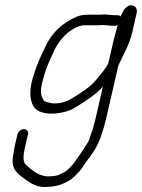

<svg xmlns="http://www.w3.org/2000/svg" viewBox="-20 -511 551 745"><path d="M493.6 -388 510.4 -461C513.7 -475 506.4 -487.7 494.1 -490C473.2 -494.2 459.2 -474.8 448.2 -447C445 -450.3 440.7 -452 435.4 -452H425.4C412.5 -452 396 -455 384 -455C377.9 -454.3 370.8 -454 362.8 -454H320.8C304.1 -454 287.8 -450.9 274.7 -445C224.7 -422.6 180.8 -385.8 156.2 -330L140.8 -298C127.2 -269.7 116.6 -239.1 106.3 -205C93.3 -160.4 95.5 -121.9 109.9 -99C129.7 -62.7 203 -64 253.4 -84C274.2 -93.3 333.9 -133 351.2 -148C361.8 -156.7 371.2 -165.7 379.4 -175L349.4 -45C347.2 -35.7 344.9 -27 342.4 -19C340.7 -11.7 338.3 -4.3 335.3 3L328.7 23C322.3 41.6 319.7 44 306.8 63.5L290.7 88C280.5 100.7 273.4 114.1 262.7 127C248.6 140.7 243.1 150.8 224.1 160C206 169.3 195.6 173 174.1 173C169.2 173.7 164.2 173.7 159.1 173C122.8 168.3 102.1 146.8 81.2 129C64.7 114.1 72 82.2 79.9 48L88.7 10C91.2 -0.8 83.8 -10 72.8 -10C61.8 -10 50.2 -0.8 47.7 10L38.9 48C34.5 67.1 32.2 84 29.7 101C22.5 147.3 52.7 166.9 79.6 186C101.2 201.4 125.2 218.5 166.6 214C202.1 214 245.6 196.6 266.4 176C279.7 163.5 295.3 147.8 304.8 131C317.4 111 326 103.1 341.8 79C359 52.6 365.1 38.9 375.4 7L382.9 -17C385.6 -25.7 388.1 -35 390.4 -45L439.3 -257C460.9 -304.6 481.2 -334.6 493.6 -388ZM415.9 -411H425.9C429.2 -411 432.8 -412 436.6 -414C431.8 -393.5 426 -376.7 420.7 -354L399.9 -264C391.5 -249.9 388.8 -245 380 -234C361.8 -212 349.1 -193.7 328.1 -176C314.9 -164.9 261.8 -128.3 245.2 -122C229.6 -115.5 214.9 -110 197.4 -110C182.6 -108.7 171.7 -112.3 161.5 -115C148.6 -117.7 146.1 -127.2 141.9 -138C132.6 -159.1 146.2 -200.4 155.3 -231C165.4 -264.8 180.3 -290.5 193.1 -321C206.2 -346.3 225.1 -369.7 245.1 -386C264.9 -399.1 283 -413 311.3 -413H353.3C362 -413 369.8 -413.3 376.6 -414C388.5 -414 404.2 -411 415.9 -411Z"/></svg>

Font: HoneyBee
Style: SeLitIt
Weight: 300
Foundry: Cannot Into Space Fonts
Version: Version 0.89